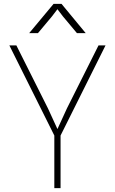

<svg xmlns="http://www.w3.org/2000/svg" viewBox="-20 -966 590 986"><path d="M64 -733 226 -410 282 -288H268L324 -410L486 -733H522L291 -270V0H259V-270L28 -733ZM296 -946 420 -796H375L303 -882L268 -928H282L247 -882L175 -796H130L255 -946Z"/></svg>

Font: Kreadon
Style: Regular
Weight: 400
Designer: kohakuno
Foundry: StudioGnu
Version: Version 1.000;Glyphs 3.1.2 (3151)